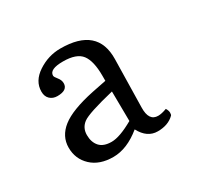

<svg xmlns="http://www.w3.org/2000/svg" viewBox="-84 -868 536 521"><g transform="rotate(-30 183.5 -607.5)"><path d="M175 -625 220 -634V-650Q220 -696 204.5 -716.5Q189 -737 146.5 -737Q104 -737 104 -717Q104 -713 111.5 -704Q119 -695 119 -685Q119 -663 87 -663Q73 -663 64 -671.5Q55 -680 55 -695Q55 -728 87.5 -749.5Q120 -771 158 -771Q274 -771 272 -672L269 -522Q268 -480 297 -480Q308 -480 324 -486Q329 -478 329 -471.5Q329 -465 327 -463Q308 -444 275 -444Q242 -444 223 -480Q179 -444 136 -444Q93 -444 68 -467.5Q43 -491 43 -526.5Q43 -562 73.5 -586Q104 -610 175 -625ZM222 -507 221 -600Q138 -580 120.5 -567Q103 -554 103 -531.5Q103 -509 115 -495.5Q127 -482 152.5 -482Q178 -482 222 -507Z"/></g></svg>

Font: Esteban
Style: Regular
Weight: 400
Designer: Angelica Diaz Rivera
Foundry: Angelica Diaz Rivera
Version: Version 1.002